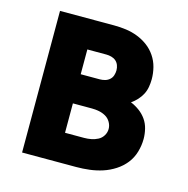

<svg xmlns="http://www.w3.org/2000/svg" viewBox="-83 -600 667 681"><g transform="rotate(15 250.0 -260.0)"><path d="M56 0V-520H255Q277 -520 299 -517Q321 -514 341.5 -506Q362 -498 379.5 -485Q397 -472 409.5 -453.5Q422 -435 427.5 -413.5Q433 -392 433 -370Q433 -356 430.5 -341.5Q428 -327 421.5 -314.5Q415 -302 405 -291Q395 -280 383 -272Q400 -265 415 -254Q430 -243 440.5 -228Q451 -213 455.5 -194.5Q460 -176 460 -158Q460 -134 453 -110Q446 -86 431 -67Q416 -48 395 -34.5Q374 -21 351 -13.5Q328 -6 303.5 -3Q279 0 255 0ZM185 -322H255Q264 -322 273.5 -324.5Q283 -327 290.5 -333.5Q298 -340 301 -349.5Q304 -359 304 -368Q304 -378 300.5 -387Q297 -396 290 -402Q283 -408 273.5 -410.5Q264 -413 255 -413H185ZM185 -107H255Q268 -107 281 -109.5Q294 -112 305.5 -118Q317 -124 324 -135.5Q331 -147 331 -160Q331 -173 324 -185Q317 -197 305.5 -203.5Q294 -210 281 -212.5Q268 -215 255 -215H185Z"/></g></svg>

Font: Iosevka SS04 Heavy
Style: Regular
Weight: 900
Monospace: yes
Designer: Belleve Invis
Foundry: Belleve Invis
Version: Version 19.0.0; ttfautohint (v1.8.4)